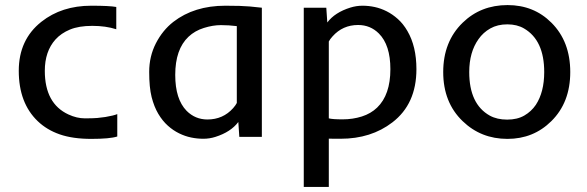

<svg xmlns="http://www.w3.org/2000/svg" viewBox="-20 -534 2289 749"><path d="M437.5 -1.5Q408.2 7.8 335.9 7.8Q263.7 7.8 213.1 -9.8Q162.6 -27.3 127 -61.5Q53.2 -132.3 53.2 -257.8Q53.2 -379.4 141.6 -449.2Q220.7 -511.7 335.9 -511.7Q407.2 -511.7 433.6 -506.8V-419.9Q392.6 -433.1 340.1 -433.1Q287.6 -433.1 252.9 -418.7Q218.3 -404.3 196.3 -379.9Q154.8 -333.5 154.8 -257.8Q154.8 -129.9 247.1 -87.4Q279.8 -72.3 311 -72.3Q342.3 -72.3 359.1 -73.7Q376 -75.2 391.1 -77.6Q423.3 -83 437.5 -88.9Z M656.2 -448.7Q737.8 -511.7 858.9 -511.7Q921.9 -511.7 954.1 -508.8Q954.1 -508.8 1001.5 -503.9V0H913.6L909.7 -58.1Q880.4 -19 820.3 0Q797.4 7.3 773.2 7.3Q749 7.3 725.6 2.4Q702.1 -2.4 679 -13.7Q655.8 -24.9 634.8 -43.7Q613.8 -62.5 597.4 -90.1Q581.1 -117.7 571.5 -155.3Q562 -192.9 562 -253.4Q562 -314 588.1 -365Q614.3 -416 656.2 -448.7ZM903.8 -432.1Q872.6 -436 841.6 -436Q810.5 -436 775.4 -425Q740.2 -414.1 715.3 -390.6Q663.6 -341.8 663.6 -241.7Q663.6 -147 708 -101.6Q741.7 -67.9 789.1 -67.9Q850.1 -67.9 889.6 -112.3Q899.4 -123.5 903.8 -132.3Z M1262.7 195.3H1165V-503.9H1252.9L1256.8 -446.3Q1286.1 -485.4 1346.7 -504.4Q1370.1 -511.7 1394.3 -511.7Q1418.5 -511.7 1441.9 -506.6Q1465.3 -501.5 1488.3 -490Q1511.2 -478.5 1532.2 -459.7Q1553.2 -440.9 1569.3 -413.1Q1604.5 -353 1604.5 -264.2Q1604.5 -128.4 1510.7 -56.6Q1427.7 7.3 1308.6 7.3H1284.2Q1272.5 7.3 1262.7 6.8ZM1262.7 -72.3Q1276.4 -68.4 1316.4 -68.4Q1356.4 -68.4 1391.6 -79.6Q1426.8 -90.8 1451.2 -114.3Q1502.9 -164.1 1502.9 -264.2Q1502.9 -358.4 1458 -403.3Q1424.8 -436.5 1377 -436.5Q1316.9 -436.5 1277.3 -392.1Q1267.1 -380.9 1262.7 -372.1Z M1709 -252.9Q1709 -371.6 1784.7 -445.3Q1855.5 -514.2 1960 -514.2Q2062.5 -514.2 2131.3 -445.3Q2204.6 -372.1 2204.6 -252.9Q2204.6 -134.3 2130.9 -61.5Q2061 7.8 1959.5 7.8Q1856.4 7.8 1784.7 -61.5Q1709 -134.3 1709 -252.9ZM1810.5 -252.9Q1810.5 -127.9 1890.6 -83Q1918.9 -67.4 1958.5 -67.4Q1998 -67.4 2025.4 -83.3Q2052.7 -99.1 2070.3 -125Q2103 -174.8 2103 -252.9Q2103 -377 2024.4 -422.9Q1997.1 -439 1959 -439Q1920.9 -439 1892.8 -423.1Q1864.7 -407.2 1846.7 -381.3Q1810.5 -330.6 1810.5 -252.9Z"/></svg>

Font: Inder
Style: Regular
Weight: 400
Designer: Irina Smirnova
Foundry: Irina Smirnova
Version: Version 1.001